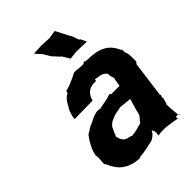

<svg xmlns="http://www.w3.org/2000/svg" viewBox="-220 -859 978 978"><g transform="rotate(-45 269.0 -370.5)"><path d="M504 -122C500 -128 502 -125 500 -135L502 -128L507 -142H503L529 -340L537 -347C539 -360 538 -372 538 -383C537 -399 538 -412 528 -427C536 -432 540 -433 527 -431C534 -437 526 -433 531 -447C528 -446 525 -445 527 -440C501 -509 451 -532 363 -532C372 -531 365 -536 356 -531C354 -545 352 -535 357 -536C344 -534 348 -542 342 -531C342 -531 341 -534 337 -530C304 -530 281 -538 271 -532C239 -515 197 -498 179 -495C181 -489 174 -484 176 -477C175 -481 174 -480 176 -483C145 -467 138 -440 121 -414C115 -399 110 -382 108 -364L186 -365L240 -366C250 -405 274 -428 324 -424C322 -432 326 -434 326 -434C354 -428 372 -432 392 -407C389 -393 398 -377 399 -367C391 -353 399 -363 396 -358L390 -322H327C331 -326 324 -328 323 -329C295 -317 268 -317 239 -309C219 -312 219 -313 203 -308C178 -303 162 -288 143 -283C139 -282 142 -282 127 -274C125 -269 104 -262 100 -255C81 -230 59 -192 53 -156C60 -133 50 -121 54 -91C63 -91 62 -86 63 -90C55 -86 65 -79 59 -80C61 -78 73 -82 62 -82C84 -28 123 6 196 12C191 10 194 10 204 12C208 11 207 5 214 8C246 5 276 -3 306 -9C316 -13 338 -27 345 -46C356 -34 354 -16 351 -2C395 -12 435 -2 483 6L480 -7L496 -9L506 0L498 -2C497 -22 492 -56 492 -87C498 -90 498 -108 504 -122ZM194 -156 199 -159C201 -175 211 -186 215 -199C229 -216 233 -219 259 -229C283 -240 299 -236 313 -243L381 -236L363 -174L358 -154C359 -141 335 -125 331 -113C302 -106 287 -99 258 -97H253C249 -103 233 -101 219 -109C209 -112 195 -136 194 -156ZM432 -599 417 -630 411 -634 395 -678V-674L354 -753L307 -746L256 -749L198 -746L228 -712L250 -675L285 -637V-640L312 -596L357 -601Z"/></g></svg>

Font: Asimov Print
Style: DIt
Weight: 250
Width: 0
Designer: Google
Version: Version 2.000980: 2014